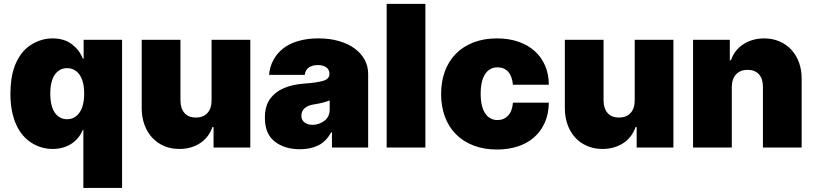

<svg xmlns="http://www.w3.org/2000/svg" viewBox="-20 -747 4125 972"><path d="M143.1 -523.8Q191.8 -552.6 245.7 -552.6Q306.1 -552.6 344.8 -522.4Q383.9 -491.8 399.1 -450.3H403.4V-545.5H598V204.5H402V-89.5H399.1Q389.2 -65.7 373.8 -47.6Q358.3 -29.5 338.6 -17.4Q318.9 -5.3 295.6 0.9Q272.4 7.1 247.2 7.1Q188.9 7.1 140.3 -23.4Q115.8 -38.7 95.9 -62Q76 -85.2 62 -116.3Q47.9 -147.4 40.3 -186.4Q32.7 -225.5 32.7 -272.7Q32.7 -307.9 37.6 -344.3Q42.6 -380.7 55.2 -414.2Q67.8 -447.8 89.1 -476.2Q110.4 -504.6 143.1 -523.8ZM319.6 -143.5Q339.8 -143.5 356 -152.5Q372.2 -161.6 383.3 -178.3Q394.5 -195 400.4 -218.9Q406.2 -242.9 406.2 -272.7Q406.2 -303.3 400.4 -327.2Q394.5 -351.2 383.3 -367.7Q372.2 -384.2 356 -393.1Q339.8 -402 319.6 -402Q299.4 -402 283.6 -393.1Q267.8 -384.2 256.7 -367.7Q245.7 -351.2 240.1 -327.2Q234.4 -303.3 234.4 -272.7Q234.4 -242.5 240.1 -218.4Q245.7 -194.2 256.7 -177.7Q267.8 -161.2 283.6 -152.3Q299.4 -143.5 319.6 -143.5Z M893.5 -545.5V-238.6Q893.8 -197.8 913.9 -174.9Q933.9 -152 971.6 -152Q1009.2 -152 1030.2 -174.9Q1051.1 -197.8 1051.1 -238.6V-545.5H1247.2V0H1061.1V-103.7H1055.4Q1046.5 -77.8 1030.7 -57.2Q1014.9 -36.6 993.3 -22.4Q971.6 -8.2 945 -0.5Q918.3 7.1 887.8 7.1Q844.8 7.1 809.8 -8.2Q774.9 -23.4 750 -50.6Q725.1 -77.8 711.5 -115.2Q697.8 -152.7 697.4 -197.4V-545.5Z M1347.7 -247.2Q1375.4 -283.7 1419.4 -301.8Q1463.4 -320 1521.3 -323.9Q1555.8 -326.3 1579.9 -330.1Q1604 -333.8 1619 -338.8Q1647.7 -348.4 1647.7 -372.2V-373.6Q1647.7 -394.9 1631.4 -406.2Q1615.1 -417.6 1589.5 -417.6Q1561.4 -417.6 1543.9 -405.5Q1526.3 -393.5 1522.7 -367.9H1342.3Q1345.9 -417.6 1374.3 -459.9Q1388.5 -480.8 1409.1 -498Q1429.7 -515.3 1456.9 -527.3Q1484 -539.4 1517.9 -546Q1551.8 -552.6 1592.3 -552.6Q1650.9 -552.6 1697.4 -538.7Q1744 -524.9 1776.5 -500.7Q1808.9 -476.6 1826.3 -443.9Q1843.8 -411.2 1843.8 -373.6V0H1660.5V-76.7H1656.2Q1631.4 -30.9 1591.6 -11.2Q1551.8 8.5 1498.6 8.5Q1420.5 8.5 1370.7 -30.5Q1321 -69.6 1321 -150.6Q1321 -210.6 1347.7 -247.2ZM1505.7 -161.9Q1505.7 -139.2 1521.7 -127.1Q1537.6 -115.1 1562.5 -115.1Q1595.5 -115.1 1622.5 -135.7Q1649.1 -155.9 1649.1 -193.2V-238.6Q1634.2 -232.6 1614.9 -227.6Q1595.5 -222.7 1571 -218.8Q1536.9 -213.8 1521.3 -198.3Q1505.7 -182.9 1505.7 -161.9Z M2133.5 -727.3V0H1937.5V-727.3Z M2495.7 -552.6Q2555.8 -552.6 2604.2 -535.9Q2652.7 -519.2 2686.8 -488.6Q2720.9 -458.1 2739.5 -414.8Q2758.2 -371.4 2758.5 -318.2H2576.7Q2572.8 -361.2 2552.4 -383.7Q2532 -406.2 2498.6 -406.2Q2479.4 -406.2 2463.6 -397.9Q2447.8 -389.6 2436.6 -373Q2425.4 -356.5 2419.4 -331.5Q2413.4 -306.5 2413.4 -272.7Q2413.4 -239.3 2419.4 -214.1Q2425.4 -188.9 2436.6 -172.4Q2447.8 -155.9 2463.6 -147.5Q2479.4 -139.2 2498.6 -139.2Q2530.9 -139.2 2552.2 -161.8Q2573.5 -184.3 2576.7 -227.3H2758.5Q2757.5 -168.7 2737.2 -124.3Q2717 -79.9 2682 -50.1Q2647 -20.2 2599.4 -5.1Q2551.8 9.9 2495.7 9.9Q2429.3 9.9 2376.8 -10.5Q2324.2 -30.9 2287.8 -67.8Q2251.4 -104.8 2232.2 -156.6Q2213.1 -208.5 2213.1 -271.3Q2213.1 -334.2 2232.2 -386Q2251.4 -437.9 2287.8 -474.8Q2324.2 -511.7 2376.8 -532.1Q2429.3 -552.6 2495.7 -552.6Z M3035.5 -545.5V-238.6Q3035.9 -197.8 3055.9 -174.9Q3076 -152 3113.6 -152Q3151.3 -152 3172.2 -174.9Q3193.2 -197.8 3193.2 -238.6V-545.5H3389.2V0H3203.1V-103.7H3197.4Q3188.6 -77.8 3172.8 -57.2Q3157 -36.6 3135.3 -22.4Q3113.6 -8.2 3087 -0.5Q3060.4 7.1 3029.8 7.1Q2986.9 7.1 2951.9 -8.2Q2916.9 -23.4 2892 -50.6Q2867.2 -77.8 2853.5 -115.2Q2839.8 -152.7 2839.5 -197.4V-545.5Z M3488.6 -545.5H3674.7V-441.8H3680.4Q3689.6 -469.1 3706.5 -489.9Q3723.4 -510.7 3745.4 -524.5Q3767.4 -538.4 3793.7 -545.5Q3820 -552.6 3848 -552.6Q3891.3 -552.6 3926.5 -537.3Q3961.6 -522 3986.7 -494.7Q4011.7 -467.3 4025.2 -429.9Q4038.7 -392.4 4038.4 -348V0H3842.3V-306.8Q3842.7 -347.7 3822.3 -370.6Q3801.8 -393.5 3764.2 -393.5Q3727.6 -393.5 3706.3 -370.4Q3685 -347.3 3684.7 -306.8V0H3488.6Z"/></svg>

Font: Inter P Black
Style: Regular
Weight: 900
Designer: Rasmus Andersson
Foundry: rsms
Version: Version 3.018;git-588b23468